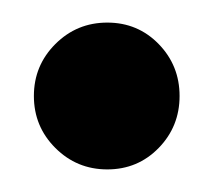

<svg xmlns="http://www.w3.org/2000/svg" viewBox="-20 -303 189 170"><path d="M10 -218Q10 -245 29 -264Q48 -283 75 -283Q102 -283 120.5 -264Q139 -245 139 -218Q139 -191 120.5 -172Q102 -153 75 -153Q48 -153 29 -172Q10 -191 10 -218Z"/></svg>

Font: Pomorsky Unicode
Style: Medium
Weight: 500
Version: 1.1